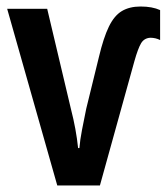

<svg xmlns="http://www.w3.org/2000/svg" viewBox="-20 -570 512 590"><path d="M412 -550Q448 -550 472 -539V-447Q458 -454 442 -454Q423 -453 413.5 -437Q404 -421 393 -382L287 0H156L2 -543H125L198 -235Q206 -204 211.5 -174Q217 -144 220 -115H224Q226 -140 232 -171Q238 -202 245 -236L284 -395Q298 -454 314.5 -488Q331 -522 354.5 -536Q378 -550 412 -550Z"/></svg>

Font: Noto Sans Disp Cond SemBd
Style: Regular
Weight: 600
Width: 3
Designer: Monotype Design Team
Foundry: Monotype Imaging Inc.
Version: Version 2.000;GOOG;noto-source:20170915:90ef993387c0; ttfaut